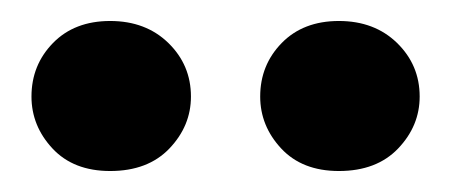

<svg xmlns="http://www.w3.org/2000/svg" viewBox="-20 -800 430 183"><path d="M10 -708Q10 -738 30.5 -759Q51 -780 85 -780Q119 -780 140.5 -759Q162 -738 162 -708Q162 -680 141.5 -658.5Q121 -637 85 -637Q50 -637 30 -658.5Q10 -680 10 -708ZM228 -708Q228 -738 248.5 -759Q269 -780 303 -780Q337 -780 358.5 -759Q380 -738 380 -708Q380 -680 359.5 -658.5Q339 -637 303 -637Q268 -637 248 -658.5Q228 -680 228 -708Z"/></svg>

Font: Libre Caslon Text
Style: Bold
Weight: 700
Designer: Pablo Impallari, Rodrigo Fuenzalida
Foundry: Pablo Impallari, Rodrigo Fuenzalida
Version: Version 1.002